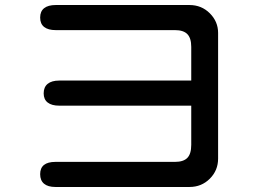

<svg xmlns="http://www.w3.org/2000/svg" viewBox="-20 -727 1040 765"><path d="M154 -355Q154 -380 170 -393Q186 -406 216 -406H742V-540Q742 -575 726.5 -591Q711 -607 677 -607H202Q172 -607 156 -619.5Q140 -632 140 -657Q140 -682 156 -694.5Q172 -707 202 -707H735Q783 -707 816 -674Q849 -641 849 -596V-95Q849 -48 816 -15Q783 18 735 18H201Q171 18 155.5 5Q140 -8 140 -33Q140 -82 201 -82H677Q711 -82 726.5 -98Q742 -114 742 -150V-306H216Q186 -306 170 -318.5Q154 -331 154 -355Z"/></svg>

Font: 寒蝉全圆体 Bold
Style: Regular
Weight: 700
Designer: Warren2060
      Designed by Motoya company      

      [Varela Round]
      Joe Prince(Latin component); Avraham Cornf
Foundry: ChillType
Version: Version 3.200